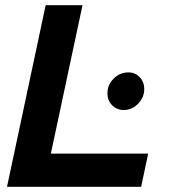

<svg xmlns="http://www.w3.org/2000/svg" viewBox="-20 -720 656 740"><path d="M7 0 156 -700H298L176 -128H551L524 0ZM457 -296Q430 -296 412 -314.5Q394 -333 394 -360Q394 -393 418 -417Q442 -441 475 -441Q501 -441 518.5 -422.5Q536 -404 536 -377Q536 -345 512.5 -320.5Q489 -296 457 -296Z"/></svg>

Font: Red Hat Display
Style: Bold Italic
Weight: 700
Italic angle: -12°
Designer: Pentagram, MCKL
Foundry: Pentagram, MCKL
Version: Version 1.023; ttfautohint (v1.8.3)